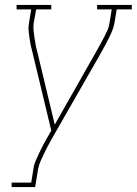

<svg xmlns="http://www.w3.org/2000/svg" viewBox="-20 -550 552 775"><path d="M27 205V187H106L115 131Q117 115 124 99Q131 83 138.5 67Q146 51 154 35.5Q162 20 171 5L187 -23L111 -339Q107 -353 104 -367.5Q101 -382 99 -396.5Q97 -411 95.5 -426Q94 -441 97 -457L106 -512H47V-530H187V-512H126L116 -457Q114 -442 115.5 -427.5Q117 -413 119 -399Q121 -385 123.5 -371Q126 -357 130 -343L201 -47L372 -348Q379 -361 386.5 -374.5Q394 -388 401 -401.5Q408 -415 414 -428.5Q420 -442 422 -457L431 -512H372V-530H512V-512H451L442 -457Q439 -441 433 -426Q427 -411 419.5 -396.5Q412 -382 404.5 -367.5Q397 -353 389 -339L187 14Q179 28 171.5 42.5Q164 57 157 71.5Q150 86 143.5 101Q137 116 134 131L122 205Z"/></svg>

Font: Iosevka Curly Slab ThObl
Style: Regular
Weight: 100
Italic angle: -9°
Monospace: yes
Designer: Belleve Invis
Foundry: Belleve Invis
Version: Version 11.0.0; ttfautohint (v1.8.3)